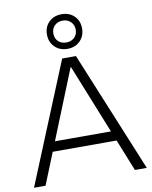

<svg xmlns="http://www.w3.org/2000/svg" viewBox="-101 -1024 869 1098"><g transform="rotate(-10 334.0 -475.0)"><path d="M6 0 293 -700H373L661 0H592L334 -643H332L73 0ZM132 -184V-241H531V-184ZM334 -749Q288 -749 259.5 -777.5Q231 -806 231 -850Q231 -894 259.5 -922Q288 -950 334 -950Q378 -950 406.5 -922Q435 -894 435 -850Q435 -806 406.5 -777.5Q378 -749 334 -749ZM333 -786Q361 -786 379.5 -803.5Q398 -821 398 -849Q398 -877 379.5 -895Q361 -913 333 -913Q304 -913 286 -895Q268 -877 268 -849Q268 -821 286 -803.5Q304 -786 333 -786Z"/></g></svg>

Font: REM Medium ExtraLight
Style: Regular
Weight: 250
Version: Version 1.005;gftools[0.9.28]